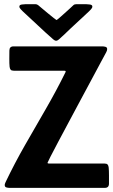

<svg xmlns="http://www.w3.org/2000/svg" viewBox="-20 -909 547 929"><path d="M25.4 0Q18.6 0 10.7 -2.2Q2.9 -4.4 2.9 -13.7Q2.9 -17.6 4.4 -21.2Q5.9 -24.9 7.3 -28.3Q50.8 -119.1 100.8 -206.5Q150.9 -293.9 201.4 -381.3Q252 -468.8 296.4 -558.6Q297.9 -561.5 297.9 -563Q297.9 -566.9 291 -566.9H46.4Q35.6 -566.9 31.5 -571.8Q27.3 -576.7 26.4 -586.4Q24.9 -601.1 25.1 -624.8Q25.4 -648.4 25.4 -664.1Q25.4 -684.6 45.4 -684.6H475.6Q482.4 -684.6 490.5 -682.4Q498.5 -680.2 498.5 -671.4Q498.5 -663.6 493.2 -654.8Q487.3 -644 469.2 -610.4Q451.2 -576.7 425.5 -528.8Q399.9 -481 370.6 -426.5Q341.3 -372.1 313 -318.8Q284.7 -265.6 261.2 -221.7Q237.8 -177.7 223.9 -150.4Q210 -123 210 -121.6Q210 -117.7 216.3 -117.7H485.8Q496.6 -117.7 500.7 -112.8Q504.9 -107.9 505.9 -98.1Q507.3 -84 507.3 -60.1Q507.3 -36.1 507.3 -20.5Q507.3 0 487.3 0ZM152.3 -888.7Q158.7 -888.7 165 -883.8Q168.5 -880.9 181.9 -869.6Q195.3 -858.4 211.4 -845Q227.5 -831.5 240 -821.8Q252.4 -812 253.4 -812Q254.9 -812 266.4 -821.8Q277.8 -831.5 292.7 -845Q307.6 -858.4 319.8 -869.6Q332 -880.9 335 -883.8Q340.3 -888.7 348.6 -888.7H397Q402.3 -888.7 414.6 -887.2Q426.8 -885.7 426.8 -877.4Q426.8 -871.1 420.7 -864.5Q414.6 -857.9 410.6 -854Q388.2 -833 366 -812.5Q343.8 -792 321.3 -771Q307.6 -757.8 293.5 -744.4Q279.3 -731 265.1 -718.3Q257.8 -711.9 251.5 -711.9Q245.1 -711.9 237.8 -718.3Q200.2 -751 163.8 -785.6Q127.4 -820.3 90.3 -854Q86.4 -857.9 80.1 -864.5Q73.7 -871.1 73.7 -877.4Q73.7 -885.7 85.9 -887.2Q98.1 -888.7 103.5 -888.7Z"/></svg>

Font: Belanosima
Style: Regular
Weight: 400
Designer: The DocRepair Project, Santiago Orozco
Foundry: Google
Version: Version 2.000